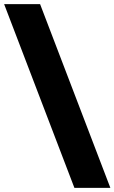

<svg xmlns="http://www.w3.org/2000/svg" viewBox="-46 -758 554 929"><path d="M314 151 -26 -738H148L488 151Z"/></svg>

Font: REM ExtraBold
Style: Regular
Weight: 800
Designer: Octavio Pardo
Foundry: Ashler Design
Version: Version 1.005;gftools[0.9.28]